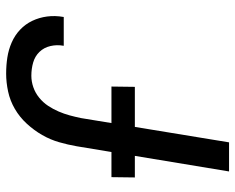

<svg xmlns="http://www.w3.org/2000/svg" viewBox="-92 -684 783 640"><g transform="rotate(90 300.0 -363.5)"><path d="M225 8Q197 8 171 4Q145 0 121 -10.5Q97 -21 78.5 -38.5Q60 -56 49 -79Q38 -102 34.5 -128.5Q31 -155 36 -183V-184H132V-183Q128 -161 133 -139.5Q138 -118 152.5 -103Q167 -88 188 -82Q209 -76 232 -76Q251 -76 270 -82.5Q289 -89 305 -102Q321 -115 332 -131.5Q343 -148 351 -166.5Q359 -185 364 -203.5Q369 -222 373 -241L454 -735H551L467 -227Q462 -198 453.5 -168.5Q445 -139 429.5 -112Q414 -85 392 -61Q370 -37 342.5 -21Q315 -5 284.5 1.5Q254 8 225 8ZM570 -343H268L269 -421H571Z"/></g></svg>

Font: Iosevka Aile Medium Oblique
Style: Regular
Weight: 500
Italic angle: -9°
Designer: Belleve Invis
Foundry: Belleve Invis
Version: Version 31.1.0; ttfautohint (v1.8.4)